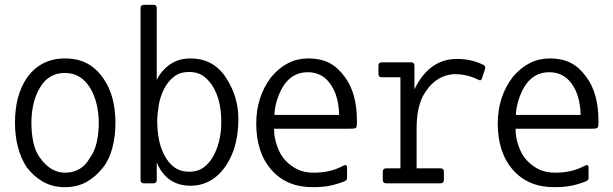

<svg xmlns="http://www.w3.org/2000/svg" viewBox="-20 -716 2540 795"><path d="M389 -208Q389 -247 380 -285Q371 -323 352 -354Q314 -414 249 -414Q181 -414 146 -354Q127 -323 118.5 -285Q110 -247 110 -208Q110 -165 118 -127Q126 -89 146 -62Q190 -1 249 -1Q318 -1 352 -62Q372 -89 380.5 -127Q389 -165 389 -208ZM458 -208Q458 -153 445.5 -104.5Q433 -56 407 -23Q377 16 338 37.5Q299 59 249 59Q199 59 160 37.5Q121 16 91 -23Q67 -59 54.5 -106Q42 -153 42 -208Q42 -321 91 -393Q148 -474 249 -474Q300 -474 338.5 -454.5Q377 -435 407 -393Q458 -320 458 -208Z M562 -683Q562 -696 576 -696H615Q629 -696 629 -683V-385Q648 -424 683.5 -449Q719 -474 769 -474Q863 -474 915 -395.5Q967 -317 967 -223Q967 -170 955.5 -122Q944 -74 917 -32.5Q890 9 852.5 31Q815 53 769 53Q670 53 629 -43V30Q629 43 615 43H576Q562 43 562 30ZM896 -212Q897 -241 890.5 -278.5Q884 -316 867 -348Q850 -380 825 -399Q800 -418 763 -418Q726 -418 701 -399Q676 -380 659.5 -348Q643 -316 637 -278.5Q631 -241 631 -212Q631 -181 637 -144.5Q643 -108 659.5 -75.5Q676 -43 701 -24Q726 -5 763 -5Q800 -5 825 -24Q850 -43 866.5 -75.5Q883 -108 890 -144.5Q897 -181 896 -212Z M1384 -240Q1384 -271 1376.5 -303Q1369 -335 1354 -359Q1319 -417 1254 -417Q1189 -417 1152 -358Q1135 -329 1126 -298Q1117 -267 1116 -240ZM1115 -183Q1114 -151 1126.5 -113.5Q1139 -76 1161 -52.5Q1183 -29 1211 -15Q1239 -1 1279 -1Q1314 -1 1344 -8Q1374 -15 1404 -31Q1416 -36 1417 -24V22Q1417 30 1406 35Q1375 47 1345.5 53Q1316 59 1274 59Q1167 59 1104 -12.5Q1041 -84 1041 -205Q1041 -315 1103 -397Q1168 -474 1255 -474Q1309 -474 1344.5 -455Q1380 -436 1408 -397Q1458 -330 1458 -215Q1458 -203 1457.5 -196.5Q1457 -190 1454 -187Q1451 -184 1443.5 -183.5Q1436 -183 1422 -183Z M1804 -19Q1818 -19 1818 -5V29Q1818 43 1804 43H1579Q1565 43 1565 29V-5Q1565 -19 1579 -19H1638V-396H1561Q1547 -396 1547 -410V-444Q1547 -458 1561 -458H1682Q1696 -458 1696 -444V-346Q1757 -472 1872 -472Q1931 -472 1978 -449Q1988 -445 1989 -439Q1990 -433 1987 -426L1975 -390Q1972 -383 1967.5 -383.5Q1963 -384 1956 -388Q1912 -409 1862 -409Q1780 -405 1732 -320Q1705 -268 1705 -184V-19Z M2384 -240Q2384 -271 2376.5 -303Q2369 -335 2354 -359Q2319 -417 2254 -417Q2189 -417 2152 -358Q2135 -329 2126 -298Q2117 -267 2116 -240ZM2115 -183Q2114 -151 2126.5 -113.5Q2139 -76 2161 -52.5Q2183 -29 2211 -15Q2239 -1 2279 -1Q2314 -1 2344 -8Q2374 -15 2404 -31Q2416 -36 2417 -24V22Q2417 30 2406 35Q2375 47 2345.5 53Q2316 59 2274 59Q2167 59 2104 -12.5Q2041 -84 2041 -205Q2041 -315 2103 -397Q2168 -474 2255 -474Q2309 -474 2344.5 -455Q2380 -436 2408 -397Q2458 -330 2458 -215Q2458 -203 2457.5 -196.5Q2457 -190 2454 -187Q2451 -184 2443.5 -183.5Q2436 -183 2422 -183Z"/></svg>

Font: NanumGothicCoding
Style: Regular
Weight: 400
Monospace: yes
Designer: Kwon Bruce; Nicolas Noh; Sung-woo Choi; Go-un Cha; Soo-hyun Park;
Foundry: NHN Corporation
Version: Version 2.000;PS 1;hotconv 1.0.49;makeotf.lib2.0.14853